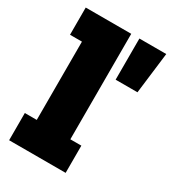

<svg xmlns="http://www.w3.org/2000/svg" viewBox="-191 -890 884 990"><g transform="rotate(30 251.0 -395.0)"><path d="M294 -162H359.5V0H23V-162H94V-628H23V-790H294ZM342.5 -790H502.5L472.5 -545H342.5Z"/></g></svg>

Font: Hepta Slab ExtraLight ExtraBold
Style: Regular
Weight: 800
Version: Version 1.102